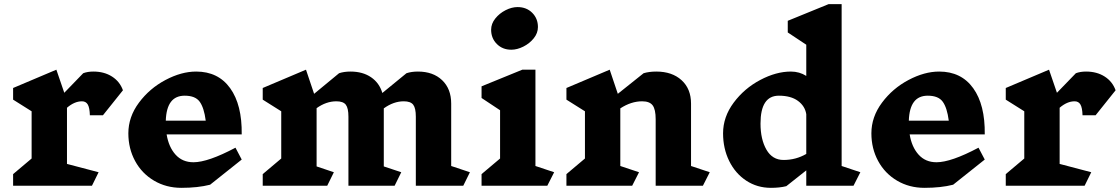

<svg xmlns="http://www.w3.org/2000/svg" viewBox="-20 -893 5383 923"><path d="M302 -375V-105L454 -65L422 0H43V-56L132 -131V-358L43 -414V-470L251 -558L289 -447L380 -541Q401 -549 429 -549Q481 -549 518.5 -525Q556 -501 571 -459L475 -339H412Q411 -375 402 -390.5Q393 -406 374 -406Q338 -406 302 -375Z M1142 -247H781Q791 -186 824 -149.5Q857 -113 910 -113Q980 -113 1112 -183L1142 -126L990 -5Q931 10 852 10Q779 10 720.5 -24.5Q662 -59 629.5 -119Q597 -179 597 -252Q597 -331 648 -399.5Q699 -468 775.5 -508.5Q852 -549 923 -549Q1029 -549 1086.5 -469Q1144 -389 1142 -247ZM777 -313H969Q961 -375 940 -404Q919 -433 868 -433Q824 -433 801.5 -403Q779 -373 777 -313Z M2207 0H1979V-332Q1979 -373 1966.5 -389.5Q1954 -406 1921 -406Q1872 -406 1825 -372V-93L1909 -65L1877 0H1655V-332Q1655 -373 1642.5 -389.5Q1630 -406 1597 -406Q1548 -406 1502 -373V-93L1585 -65L1553 0H1243V-56L1332 -131V-358L1243 -414V-470L1451 -558L1490 -442L1610 -541Q1634 -549 1665 -549Q1724 -549 1764 -521.5Q1804 -494 1818 -446L1934 -541Q1958 -549 1989 -549Q2062 -549 2105.5 -507.5Q2149 -466 2149 -395V-95L2239 -65Z M2611 0H2295V-56L2384 -131V-363L2295 -422V-478L2491 -558H2554V-95L2644 -65ZM2566 -763Q2566 -734 2546 -709Q2526 -684 2496 -669Q2466 -654 2438 -654Q2396 -654 2368.5 -681.5Q2341 -709 2341 -750Q2341 -779 2361 -804Q2381 -829 2410.5 -844Q2440 -859 2468 -859Q2511 -859 2538.5 -831.5Q2566 -804 2566 -763Z M3359 0H3132V-320Q3132 -367 3117.5 -386.5Q3103 -406 3067 -406Q3014 -406 2962 -372V-95L3052 -65L3019 0H2703V-56L2792 -131V-358L2703 -414V-470L2911 -558L2950 -442L3074 -541Q3101 -549 3135 -549Q3211 -549 3256.5 -507.5Q3302 -466 3302 -395V-95L3392 -65Z M4083 0H3856V-74L3760 2Q3728 10 3686 10Q3620 10 3567.5 -24.5Q3515 -59 3485.5 -119Q3456 -179 3456 -252Q3456 -331 3507 -399.5Q3558 -468 3634.5 -508.5Q3711 -549 3782 -549Q3823 -549 3856 -528V-678L3767 -737V-793L3963 -873H4026V-95L4116 -65ZM3856 -153V-344Q3850 -383 3816 -408Q3782 -433 3724 -433Q3636 -433 3636 -299Q3636 -223 3664.5 -173.5Q3693 -124 3747 -124Q3806 -124 3856 -153Z M4714 -247H4353Q4363 -186 4396 -149.5Q4429 -113 4482 -113Q4552 -113 4684 -183L4714 -126L4562 -5Q4503 10 4424 10Q4351 10 4292.5 -24.5Q4234 -59 4201.5 -119Q4169 -179 4169 -252Q4169 -331 4220 -399.5Q4271 -468 4347.5 -508.5Q4424 -549 4495 -549Q4601 -549 4658.5 -469Q4716 -389 4714 -247ZM4349 -313H4541Q4533 -375 4512 -404Q4491 -433 4440 -433Q4396 -433 4373.5 -403Q4351 -373 4349 -313Z M5074 -375V-105L5226 -65L5194 0H4815V-56L4904 -131V-358L4815 -414V-470L5023 -558L5061 -447L5152 -541Q5173 -549 5201 -549Q5253 -549 5290.5 -525Q5328 -501 5343 -459L5247 -339H5184Q5183 -375 5174 -390.5Q5165 -406 5146 -406Q5110 -406 5074 -375Z"/></svg>

Font: InknutAntiqua
Style: Bold
Weight: 700
Designer: Claus Eggers Srensen
Foundry: Claus Eggers Srensen
Version: Version 1.000; ttfautohint (v1.2) -l 7 -r 28 -G 50 -x 13 -D 